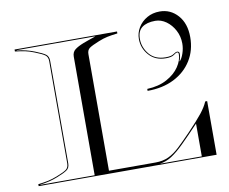

<svg xmlns="http://www.w3.org/2000/svg" viewBox="-82 -866 1156 969"><g transform="rotate(-10 496.0 -381.0)"><path d="M667 -643Q667 -674.5 683.5 -701.8Q700 -729 728.8 -745.5Q757.5 -762 794 -762Q849.5 -762 886.8 -720Q924 -678 924 -608Q924 -540.5 891.5 -488.5Q859 -436.5 800.8 -407.2Q742.5 -378 665 -378V-388Q724.5 -390.5 766.5 -413.5Q808.5 -436.5 830.5 -469.5Q852.5 -502.5 852.5 -534.5Q852.5 -536.5 851.2 -539.8Q850 -543 845.5 -543Q839 -543 826.8 -533.5Q814.5 -524 785 -524Q730.5 -524 698.8 -560Q667 -596 667 -643ZM672 -643Q672 -599 701.2 -564Q730.5 -529 785 -529Q814 -529 826 -538Q838 -547 846.5 -547Q850 -547 853.8 -544.2Q857.5 -541.5 857.5 -534.5Q857.5 -526.5 855 -514.8Q852.5 -503 849.5 -497.5L850.5 -496.5Q862 -508 870.5 -533Q879 -558 879 -583Q879 -620 862.5 -651Q846 -682 819.8 -700.8Q793.5 -719.5 764 -719.5Q720.5 -719.5 696.2 -701.2Q672 -683 672 -643ZM40 -690V-700H565V-690Q534.5 -686.5 513 -682Q491.5 -677.5 467 -667.5Q429.5 -652.5 416.2 -642.8Q403 -633 403 -612.5V-15H641Q680 -15 708.8 -28.5Q737.5 -42 765.8 -68.5Q794 -95 831.5 -134Q882 -186.5 906.5 -217.5Q931 -248.5 942 -275H952V0H40V-10Q70.5 -13.5 92 -18.2Q113.5 -23 138 -32.5Q175.5 -47 188.8 -57Q202 -67 202 -87.5V-612.5Q202 -633 188.8 -643Q175.5 -653 138 -667.5Q113.5 -677.5 92 -682Q70.5 -686.5 40 -690ZM50 -693.5Q77 -690.5 98 -685.2Q119 -680 140.5 -671.5Q177.5 -657 192.2 -646.5Q207 -636 207 -612.5V-87.5Q207 -64.5 192.2 -53.8Q177.5 -43 140.5 -28.5Q119 -20 98 -14.8Q77 -9.5 50 -6.5V-5H328V-612.5Q328 -636 343.8 -648.2Q359.5 -660.5 389 -672Q403.5 -677.5 417 -682.2Q430.5 -687 450 -693.5V-695H50ZM662 -5H877V-173Q824.5 -117.5 788.5 -82Q752.5 -46.5 723.5 -28Q694.5 -9.5 662 -5Z"/></g></svg>

Font: Engraving Unshaded CC
Style: Bold
Weight: 700
Designer: indestructible type*
Foundry: Cowboy Collective
Version: Version 1.000